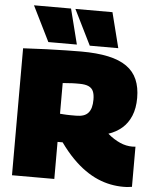

<svg xmlns="http://www.w3.org/2000/svg" viewBox="-62 -991 855 1053"><g transform="rotate(5 366.0 -464.5)"><path d="M656 10Q621 10 585.5 3Q550 -4 515 -19Q480 -34 445 -58.5Q410 -83 374.5 -119Q339 -155 304 -204Q300 -204 296.5 -204Q293 -204 288 -204Q285 -204 282 -204Q279 -204 276 -204V0H43V-699Q113 -703 171.5 -705Q230 -707 278 -708Q326 -709 362 -709Q449 -709 511.5 -695.5Q574 -682 613.5 -654Q653 -626 671.5 -583Q690 -540 690 -482Q690 -425 672.5 -383Q655 -341 623.5 -314Q592 -287 550 -273Q567 -258 584.5 -247Q602 -236 619 -228.5Q636 -221 653 -217.5Q670 -214 686 -214Q691 -214 695.5 -214.5Q700 -215 704 -215V6Q696 7 684.5 8.5Q673 10 656 10ZM365 -356Q388 -356 404.5 -361.5Q421 -367 431.5 -379Q442 -391 447 -409Q452 -427 452 -452Q452 -480 444.5 -497.5Q437 -515 418.5 -523.5Q400 -532 367 -532Q355 -532 346 -532Q337 -532 328 -531.5Q319 -531 306.5 -530Q294 -529 276 -528V-359Q287 -358 295.5 -357.5Q304 -357 313 -356.5Q322 -356 334 -356Q346 -356 365 -356ZM406 -745 310 -939H514L563 -745ZM178 -745 82 -939H286L335 -745Z"/></g></svg>

Font: Georama Black
Style: Regular
Weight: 900
Designer: Jean-Baptiste Levee
Foundry: Production Type
Version: Version 1.001